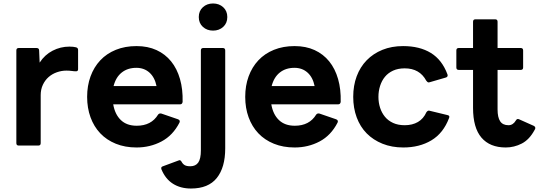

<svg xmlns="http://www.w3.org/2000/svg" viewBox="-20 -800 3100 1104"><path d="M88 37Q74 37 74 23V-510Q74 -524 88 -524H190Q196 -524 200.5 -521Q205 -518 205 -510L208 -440Q237 -485 282.5 -508.5Q328 -532 379 -532Q391 -532 400 -531Q409 -530 417 -528Q429 -525 429 -513V-402Q429 -390 417 -390Q406 -390 392.5 -392Q379 -394 362 -394Q334 -394 307 -384.5Q280 -375 259.5 -357Q239 -339 226.5 -312.5Q214 -286 214 -253V23Q214 37 200 37Z M765 48Q699 48 646 26.5Q593 5 556.5 -33.5Q520 -72 500.5 -125.5Q481 -179 481 -243Q481 -307 500.5 -360.5Q520 -414 556.5 -453Q593 -492 646 -513.5Q699 -535 765 -535Q830 -535 880 -512Q930 -489 964 -447Q998 -405 1015 -345.5Q1032 -286 1030 -214Q1028 -200 1015 -200H631Q641 -142 675 -109.5Q709 -77 766 -77Q850 -77 889 -141Q896 -150 908 -147L1004 -114Q1018 -108 1012 -95Q974 -21 908.5 13.5Q843 48 765 48ZM880 -305Q870 -355 839.5 -382.5Q809 -410 764 -410Q714 -410 680 -383Q646 -356 633 -305Z M1078 284Q1018 284 974.5 256.5Q931 229 908 173Q907 171 907 167Q907 159 917 156L1006 123Q1010 121 1012 121Q1019 121 1024 130Q1031 143 1042 149.5Q1053 156 1074 156Q1105 156 1120 134.5Q1135 113 1135 65V-510Q1135 -524 1149 -524H1261Q1275 -524 1275 -510V53Q1275 163 1226.5 223.5Q1178 284 1078 284ZM1205 -624Q1170 -624 1146.5 -645.5Q1123 -667 1123 -702Q1123 -737 1146.5 -758.5Q1170 -780 1205 -780Q1240 -780 1263.5 -758.5Q1287 -737 1287 -702Q1287 -667 1263.5 -645.5Q1240 -624 1205 -624Z M1674 48Q1608 48 1555 26.5Q1502 5 1465.5 -33.5Q1429 -72 1409.5 -125.5Q1390 -179 1390 -243Q1390 -307 1409.5 -360.5Q1429 -414 1465.5 -453Q1502 -492 1555 -513.5Q1608 -535 1674 -535Q1739 -535 1789 -512Q1839 -489 1873 -447Q1907 -405 1924 -345.5Q1941 -286 1939 -214Q1937 -200 1924 -200H1540Q1550 -142 1584 -109.5Q1618 -77 1675 -77Q1759 -77 1798 -141Q1805 -150 1817 -147L1913 -114Q1927 -108 1921 -95Q1883 -21 1817.5 13.5Q1752 48 1674 48ZM1789 -305Q1779 -355 1748.5 -382.5Q1718 -410 1673 -410Q1623 -410 1589 -383Q1555 -356 1542 -305Z M2299 48Q2233 48 2179.5 26.5Q2126 5 2088.5 -33Q2051 -71 2031 -125Q2011 -179 2011 -243Q2011 -308 2031 -361.5Q2051 -415 2088.5 -453.5Q2126 -492 2179 -513.5Q2232 -535 2298 -535Q2393 -535 2457.5 -495.5Q2522 -456 2553 -372Q2554 -370 2554 -367Q2554 -357 2543 -354L2450 -327L2445 -326Q2438 -326 2431 -336Q2393 -407 2307 -407Q2269 -407 2240.5 -394Q2212 -381 2193.5 -358.5Q2175 -336 2165.5 -306Q2156 -276 2156 -243Q2156 -210 2165.5 -180.5Q2175 -151 2193.5 -128.5Q2212 -106 2240.5 -93Q2269 -80 2307 -80Q2351 -80 2383 -98.5Q2415 -117 2432 -155Q2441 -167 2451 -163L2554 -138Q2568 -135 2562 -121Q2529 -34 2460.5 7Q2392 48 2299 48Z M2888 48Q2797 48 2748.5 -8.5Q2700 -65 2700 -180V-398H2618Q2604 -398 2604 -412V-510Q2604 -524 2618 -524H2700V-675Q2700 -689 2714 -689H2827Q2841 -689 2841 -675V-524H2974Q2988 -524 2988 -510V-412Q2988 -398 2974 -398H2841V-171Q2841 -125 2856 -102.5Q2871 -80 2904 -80Q2930 -80 2946 -107Q2953 -120 2965 -114L3050 -76Q3058 -71 3058 -64Q3058 -58 3054 -53Q3024 3 2980 25.5Q2936 48 2888 48Z"/></svg>

Font: LINE Seed JP_TTF Bold
Style: Regular
Weight: 700
Designer: LINE & Fontrix & Fontworks
Version: Version 1.009